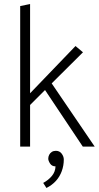

<svg xmlns="http://www.w3.org/2000/svg" viewBox="-20 -726 489 951"><path d="M129 0V-206L203 -280L390 0H449L236 -313L391 -467L354 -498L129 -264V-706L80 -696V0ZM257 21Q245 21 236.5 26.5Q228 32 223.5 41Q219 50 219 60Q219 70 228 84Q237 98 255 98Q254 125 237 145.5Q220 166 194 180L210 205Q238 191 257 170Q276 149 286 121.5Q296 94 296 64Q296 49 285.5 35Q275 21 257 21Z"/></svg>

Font: Catamaran Thin
Style: Regular
Weight: 100
Designer: Pria Ravichandran
Version: Version 2.000